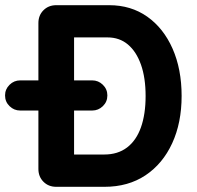

<svg xmlns="http://www.w3.org/2000/svg" viewBox="-68 -720 760 740"><path d="M148.8 0Q119 0 99.5 -19.5Q80 -39 80 -68.8V-631.2Q80 -661 99.5 -680.5Q119 -700 148.8 -700H352.8Q436.8 -700 499.5 -655.8Q562.2 -611.5 597.1 -532.5Q632 -453.5 632 -350.2Q632 -246.8 595.6 -167.8Q559.2 -88.8 492.8 -44.4Q426.2 0 334.8 0ZM217.5 -124.5H334.2Q386 -124.5 421.6 -151.5Q457.2 -178.5 475.2 -229.1Q493.2 -279.8 493.2 -350Q493.2 -420 475.4 -470.6Q457.5 -521.2 425 -548.5Q392.5 -575.8 346.5 -575.8H217.5ZM10 -294Q-14 -294 -31.2 -310.9Q-48.5 -327.7 -48.5 -352.2Q-48.5 -376.2 -31.2 -393.2Q-14 -410.2 10 -410.2H287.2Q311.2 -410.2 328.5 -393.2Q345.8 -376.2 345.8 -352.2Q345.8 -327.7 328.5 -310.9Q311.2 -294 287.2 -294Z"/></svg>

Font: National Park
Style: Regular
Weight: 400
Designer: Andrea Herstowski, Ben Hoepner
Version: Version 1.009